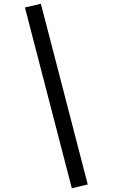

<svg xmlns="http://www.w3.org/2000/svg" viewBox="-20 -892 602 1024"><path d="M198 -872 113 -852 363 112 448 92Z"/></svg>

Font: Glow Sans SC Normal Medium
Style: Regular
Weight: 600
Designer: Ryoko NISHIZUKA (kana, bopomofo & ideographs); Paul D. Hunt (Latin, Greek & Cyrillic); Sandoll Communications, Soo-young
Version: Version 0.93